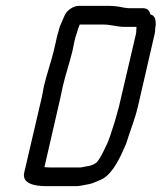

<svg xmlns="http://www.w3.org/2000/svg" viewBox="-20 -644 553 657"><path d="M445 -527 387 -279C382 -259 376 -241 371 -222C361 -194 354 -164 341 -141C335 -127 322 -101 313 -91C308 -83 286 -75 278 -75C269 -74 262 -71 253 -71H153C147 -71 141 -71 133 -72H132L187 -311C190 -325 193 -338 195 -349C204 -388 219 -432 228 -470L235 -504C237 -514 240 -523 243 -531C246 -543 248 -549 253 -560H334C360 -560 381 -552 406 -552H447C446 -542 447 -536 445 -527ZM130 -348C128 -337 126 -325 123 -311L63 -54C54 -16 97 -7 139 -7H239C246 -7 252 -8 259 -9C272 -12 284 -13 296 -17C308 -22 320 -26 333 -33C369 -55 393 -109 412 -153C424 -194 442 -236 452 -280L509 -527C512 -538 510 -547 513 -559C513 -576 511 -591 494 -595C492 -609 483 -616 468 -616H421C416 -616 410 -617 403 -618C386 -622 368 -624 349 -624H250C232 -624 211 -610 203 -595L194 -575C187 -559 183 -551 179 -532C176 -525 175 -516 172 -505L164 -470C155 -433 139 -387 130 -348Z"/></svg>

Font: Electronic
Style: SeBdIt
Weight: 600
Version: Version 1.011